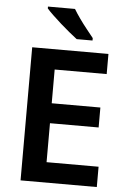

<svg xmlns="http://www.w3.org/2000/svg" viewBox="-61 -982 676 1026"><g transform="rotate(5 276.5 -469.0)"><path d="M498 0H89V-714H498V-606H219V-425H480V-318H219V-109H498ZM299 -938Q312 -916 331.5 -888.5Q351 -861 371.5 -835.5Q392 -810 407 -791V-778H322Q304 -792 280 -811.5Q256 -831 232 -852.5Q208 -874 187 -894Q166 -914 154 -928V-938Z"/></g></svg>

Font: Noto Sans Khmer SemiBold
Style: Regular
Weight: 600
Version: Version 2.003